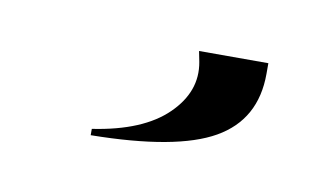

<svg xmlns="http://www.w3.org/2000/svg" viewBox="-30 -858 338 197"><g transform="rotate(10 139.0 -759.0)"><path d="M237.8 -800V-811.1H165.6L167.8 -800Q173.3 -770 148.3 -745.6Q123.3 -721.1 71.1 -713.3V-706.7Q160 -707.8 198.9 -730Q237.8 -752.2 237.8 -800Z"/></g></svg>

Font: Le Murmure
Style: Regular
Weight: 600
Width: 2
Designer: Jeremy Landes, Alexander Slobzheninov (Cyrillic)
Foundry: Velvetyne Type Foundry
Version: Version 1.0